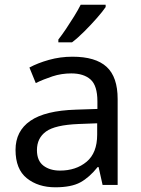

<svg xmlns="http://www.w3.org/2000/svg" viewBox="-20 -786 601 816"><path d="M288 -545Q386 -545 433 -502Q480 -459 480 -365V0H416L399 -76H395Q360 -32 321.5 -11Q283 10 215 10Q142 10 94 -28.5Q46 -67 46 -149Q46 -229 109 -272.5Q172 -316 303 -320L394 -323V-355Q394 -422 365 -448Q336 -474 283 -474Q241 -474 203 -461.5Q165 -449 132 -433L105 -499Q140 -518 188 -531.5Q236 -545 288 -545ZM314 -259Q214 -255 175.5 -227Q137 -199 137 -148Q137 -103 164.5 -82Q192 -61 235 -61Q303 -61 348 -98.5Q393 -136 393 -214V-262ZM429 -756Q417 -738 392 -709.5Q367 -681 338.5 -652.5Q310 -624 286 -606H228V-618Q243 -637 260.5 -663Q278 -689 295 -716.5Q312 -744 323 -766H429Z"/></svg>

Font: Noto Sans Ugaritic
Style: Regular
Weight: 400
Designer: Monotype Design Team
Foundry: Monotype Imaging Inc.
Version: Version 2.001; ttfautohint (v1.8.4.7-5d5b)